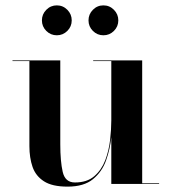

<svg xmlns="http://www.w3.org/2000/svg" viewBox="-20 -685 638 715"><path d="M309.6 -609.1Q309.6 -632 325.9 -648.5Q342.2 -665 365.1 -665Q388 -665 404.3 -648.5Q420.6 -632 420.6 -609.1Q420.6 -586.2 404.3 -569.9Q388 -553.6 365.1 -553.6Q342.2 -553.6 325.9 -569.9Q309.6 -586.2 309.6 -609.1ZM136.1 -609.1Q136.1 -632 152.4 -648.5Q168.7 -665 191.6 -665Q214.5 -665 230.8 -648.5Q247.1 -632 247.1 -609.1Q247.1 -586.2 230.8 -569.9Q214.5 -553.6 191.6 -553.6Q168.7 -553.6 152.4 -569.9Q136.1 -586.2 136.1 -609.1ZM204.5 -460V-147.5Q204.5 -84.5 213.5 -45Q222.5 -5.5 259 -5.5Q304 -5.5 331 -28.8Q358 -52 371.8 -88Q385.5 -124 390 -163.8Q394.5 -203.5 394.5 -237V-457.5H327V-460H509.5V-2.5H572.5V0H394.5V-174Q390 -130 375 -87.8Q360 -45.5 326.2 -17.8Q292.5 10 231.5 10Q174.5 10 143.8 -9.8Q113 -29.5 101.2 -63.5Q89.5 -97.5 89.5 -141V-457.5H26.5V-460Z"/></svg>

Font: Bodoni* 72pt Medium
Style: Regular
Weight: 500
Version: Version 2.3